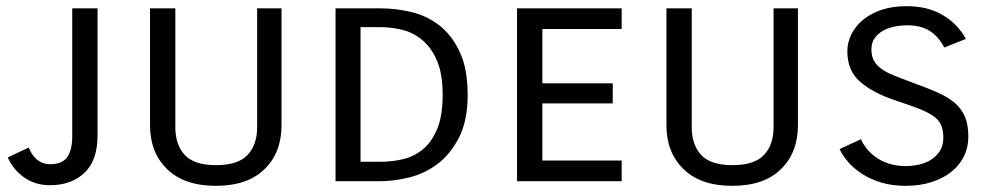

<svg xmlns="http://www.w3.org/2000/svg" viewBox="-20 -587 3217 622"><path d="M73 -109Q95 -55 143 -55Q181 -55 197.5 -77.5Q214 -100 214 -146V-560H296V-148Q296 -67 253.5 -27Q211 13 142 13Q94 13 58.5 -12Q23 -37 5 -77Z M548 -560V-175Q548 -118 578.5 -85Q609 -52 680 -52Q751 -52 782 -85Q813 -118 813 -175V-560H892V-181Q892 -93 837 -39Q782 15 679 15Q577 15 521.5 -39Q466 -93 466 -181V-560Z M1212 -560Q1262 -560 1312.5 -548Q1363 -536 1403.5 -504.5Q1444 -473 1469.5 -418.5Q1495 -364 1495 -280Q1495 -196 1467 -141.5Q1439 -87 1397 -55.5Q1355 -24 1305 -12Q1255 0 1211 0H1067V-560ZM1148 -499V-63H1215Q1252 -63 1288 -72Q1324 -81 1352 -105Q1380 -129 1397 -171Q1414 -213 1414 -280Q1414 -347 1396 -389.5Q1378 -432 1349 -456.5Q1320 -481 1284.5 -490Q1249 -499 1214 -499Z M1965 -252H1737V-67H1994V0H1655V-560H1994V-493H1737V-317H1965Z M2221 -560V-175Q2221 -118 2251.5 -85Q2282 -52 2353 -52Q2424 -52 2455 -85Q2486 -118 2486 -175V-560H2565V-181Q2565 -93 2510 -39Q2455 15 2352 15Q2250 15 2194.5 -39Q2139 -93 2139 -181V-560Z M2769 -136Q2775 -122 2787 -106.5Q2799 -91 2817 -78Q2835 -65 2859.5 -57Q2884 -49 2914 -49Q2936 -49 2958 -54Q2980 -59 2997 -70Q3014 -81 3025 -98.5Q3036 -116 3036 -141Q3036 -166 3028.5 -182.5Q3021 -199 3003 -211.5Q2985 -224 2955 -235.5Q2925 -247 2880 -262Q2808 -286 2766.5 -322Q2725 -358 2725 -421Q2725 -449 2738 -475.5Q2751 -502 2775.5 -522.5Q2800 -543 2835.5 -555Q2871 -567 2917 -567Q2986 -567 3034.5 -538Q3083 -509 3109 -461L3039 -433Q3021 -468 2992.5 -486.5Q2964 -505 2919 -505Q2897 -505 2876 -500.5Q2855 -496 2839 -486.5Q2823 -477 2813 -462.5Q2803 -448 2803 -427Q2803 -406 2810.5 -391.5Q2818 -377 2834 -365Q2850 -353 2876 -342.5Q2902 -332 2940 -318Q2984 -302 3017 -287.5Q3050 -273 3072.5 -254Q3095 -235 3106 -209Q3117 -183 3117 -144Q3117 -109 3102.5 -80Q3088 -51 3061.5 -30Q3035 -9 2997.5 3Q2960 15 2914 15Q2869 15 2833.5 4Q2798 -7 2771.5 -24.5Q2745 -42 2727 -63Q2709 -84 2700 -104Z"/></svg>

Font: Carrois Gothic SC
Style: Regular
Weight: 400
Designer: Ralph du Carrois
Foundry: Ralph du Carrois
Version: Version 1.002